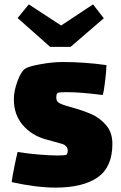

<svg xmlns="http://www.w3.org/2000/svg" viewBox="-20 -805 550 873"><path d="M233 48Q146 48 33 23Q36 -1 45 -45.5Q54 -90 60 -114Q102 -107 154.5 -102.5Q207 -98 244 -98Q276 -98 283 -102Q284 -103 286 -108.5Q288 -114 288 -120Q288 -144 258 -152Q249 -154 186 -172Q123 -190 83 -237Q43 -284 43 -354Q43 -391 59.5 -436Q76 -481 95 -493Q109 -503 164 -513Q219 -523 265 -523Q364 -523 464 -509Q464 -487 458 -436.5Q452 -386 447 -373Q346 -386 284 -386Q252 -386 243 -383Q240 -382 238 -376.5Q236 -371 236 -362Q236 -346 246 -339Q257 -330 302 -318Q356 -303 394.5 -286.5Q433 -270 462 -236.5Q491 -203 491 -151Q491 -45 424 1.5Q357 48 233 48ZM452 -722 301 -592H208L60 -723L111 -785L258 -689L403 -785Z"/></svg>

Font: Lalezar
Style: Regular
Weight: 400
Designer: Borna Izadpanah
Foundry: Borna Izadpanah
Version: Version 1.003;November 28, 2018;FontCreator 11.5.0.2421 64-b